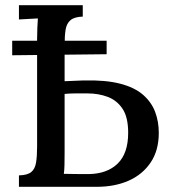

<svg xmlns="http://www.w3.org/2000/svg" viewBox="-20 -720 661 740"><path d="M27 -507V-563H391V-511ZM299 -656Q267 -655 252 -642.5Q237 -630 233 -606.5Q229 -583 229 -545V-407L302 -410Q387 -412 443 -397.5Q499 -383 531.5 -354.5Q564 -326 578 -288.5Q592 -251 592 -208Q592 -140 560.5 -93.5Q529 -47 475.5 -23.5Q422 0 353 0H53V-44Q86 -45 100.5 -57Q115 -69 119 -93.5Q123 -118 123 -155V-571Q123 -593 124 -613.5Q125 -634 126 -649Q109 -648 89 -647Q69 -646 53 -645V-700H299ZM229 -132Q229 -105 228.5 -84Q228 -63 226 -50Q241 -50 260 -49.5Q279 -49 296 -49Q313 -49 321 -49Q393 -50 433.5 -89.5Q474 -129 474 -208Q474 -268 452.5 -300.5Q431 -333 395.5 -346.5Q360 -360 317 -360Q292 -360 271 -360Q250 -360 229 -358Z"/></svg>

Font: Lora Medium
Style: Regular
Weight: 500
Designer: Olga Karpushina, Alexei Vanyashin (Cyrillic)
Foundry: Cyreal
Version: Version 3.004